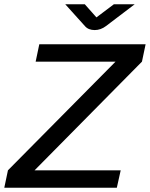

<svg xmlns="http://www.w3.org/2000/svg" viewBox="-38 -874 698 894"><path d="M-18 0 -1 -81 500 -587H128L145 -668H640L623 -587L123 -81H524L506 0ZM403 -734Q373 -734 357 -753L266 -854H357L411 -793L492 -854H589L456 -753Q431 -734 403 -734Z"/></svg>

Font: Atkinson Hyperlegible
Style: Italic
Weight: 400
Italic angle: -12°
Designer: Elliott Scott, Megan Eiswerth, Linus Boman, Theodore Petrosky
Foundry: Braille Institute
Version: Version 1.006; ttfautohint (v1.8.3)